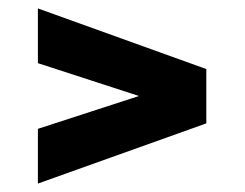

<svg xmlns="http://www.w3.org/2000/svg" viewBox="-20 -481 581 456"><path d="M70 -45V-175L310 -253L70 -331V-461L470 -317V-188Z"/></svg>

Font: Saira Thin ExtraBold
Style: Regular
Weight: 800
Version: Version 1.101